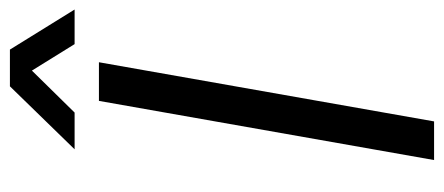

<svg xmlns="http://www.w3.org/2000/svg" viewBox="-278 -630 908 393"><g transform="rotate(-90 176.5 -434.0)"><path d="M66.9 -735.8 195.8 -868.2H271L353 -735.8H282.2L228 -823.2L142.1 -735.8ZM44.9 0 166 -686H245.1L124 0Z"/></g></svg>

Font: Archivo Light
Style: Italic
Weight: 300
Italic angle: -10°
Designer: Hector Gatti
Foundry: Omnibus-Type
Version: Version 2.001